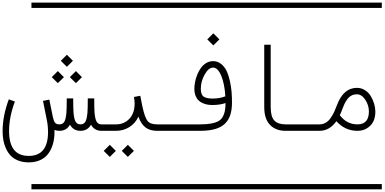

<svg xmlns="http://www.w3.org/2000/svg" viewBox="-238 -990 2910 1453"><path d="M290.5 -406.2 336.4 -452.1 382.3 -406.2 336.4 -360.8ZM153.8 -406.2 199.7 -452.1 245.6 -406.2 199.7 -360.8ZM222.2 -529.8 268.1 -575.7 314 -529.8 268.1 -484.4ZM125.5 9.3Q125.5 -39.6 115.7 -85L87.4 -226.6L135.3 -236.3L161.6 -106.4Q168 -75.2 178 -62Q188 -48.8 211.9 -48.8Q236.8 -48.8 248.5 -68.4Q260.3 -87.9 264.6 -137.7Q267.1 -168 267.1 -245.1H315.9Q315.9 -168 318.4 -137.7Q322.8 -87.9 334.5 -68.4Q346.2 -48.8 371.1 -48.8Q396 -48.8 407.7 -68.4Q419.4 -87.9 423.8 -137.7Q426.3 -168 426.3 -245.1H475.1Q475.1 -168 477.5 -137.7Q481.9 -87.9 493.7 -68.4Q505.4 -48.8 530.3 -48.8V0Q476.1 0 450.7 -46.4Q424.8 0 371.1 0Q316.9 0 291.5 -46.4Q265.6 0 211.9 0Q191.9 0 174.3 -6.8V9.3Q174.3 57.6 163.1 97.9Q151.9 138.2 129.2 170.4Q106.4 202.6 68.1 220.7Q29.8 238.8 -21 238.8Q-64 238.8 -98.4 225.6Q-132.8 212.4 -154.8 190.2Q-176.8 168 -191.4 137Q-206.1 106 -212.2 72.8Q-218.3 39.6 -218.3 2Q-218.3 -112.3 -171.4 -238.3L-125.5 -221.7Q-169.4 -103 -169.4 2Q-169.4 189.9 -21 189.9Q125.5 189.9 125.5 9.3ZM0 402.8H530.3V442.9H0ZM0 -970.2H530.3V-930.2H0Z M683.6 151.9 729.5 106 775.4 151.9 729.5 197.3ZM546.9 151.9 592.8 106 638.7 151.9 592.8 197.3ZM530.3 -48.8H640.1Q701.2 -48.8 741 -91.1Q780.8 -133.3 780.8 -206.5Q780.8 -228.5 775.9 -256.3L823.7 -265.1Q834.5 -207.5 839.8 -183.1Q857.9 -100.6 878.7 -74.7Q899.4 -48.8 950.7 -48.8H1060.5V0H950.7Q895.5 0 861.8 -26.6Q828.1 -53.2 809.6 -107.4Q786.1 -56.6 741 -28.3Q695.8 0 640.1 0H530.3Q520 0 512.9 -7.1Q505.9 -14.2 505.9 -24.4Q505.9 -34.7 512.9 -41.7Q520 -48.8 530.3 -48.8ZM530.3 402.8H1060.5V442.9H530.3ZM530.3 -970.2H1060.5V-930.2H530.3Z M1060.5 -48.8H1276.9Q1324.7 -48.8 1357.7 -54.7Q1390.6 -60.5 1412.4 -72Q1434.1 -83.5 1446.3 -103.8Q1458.5 -124 1463.4 -148.7Q1468.3 -173.3 1468.8 -210Q1424.8 -195.3 1370.1 -195.3Q1350.6 -195.3 1333 -198.2Q1315.4 -201.2 1296.6 -209.2Q1277.8 -217.3 1264.2 -230.5Q1250.5 -243.7 1241.7 -266.1Q1232.9 -288.6 1232.9 -317.9Q1232.9 -342.8 1238.3 -370.4Q1243.7 -397.9 1255.1 -426Q1266.6 -454.1 1283 -476.6Q1299.3 -499 1323 -513.2Q1346.7 -527.3 1374.5 -527.3Q1408.7 -527.3 1435.1 -506.3Q1461.4 -485.4 1476.6 -453.6Q1491.7 -421.9 1501.5 -378.2Q1511.2 -334.5 1514.4 -295.4Q1517.6 -256.3 1517.6 -214.8Q1517.6 -160.2 1505.1 -121.1Q1492.7 -82 1464.6 -54.4Q1436.5 -26.9 1389.9 -13.4Q1343.3 0 1276.9 0H1060.5Q1050.3 0 1043.2 -7.1Q1036.1 -14.2 1036.1 -24.4Q1036.1 -34.7 1043.2 -41.7Q1050.3 -48.8 1060.5 -48.8ZM1467.3 -261.2Q1461.9 -355 1436.3 -416.7Q1410.6 -478.5 1374.5 -478.5Q1340.8 -478.5 1311.3 -426.8Q1281.7 -375 1281.7 -317.9Q1281.7 -272.9 1303.7 -258.5Q1325.7 -244.1 1370.1 -244.1Q1425.8 -244.1 1467.3 -261.2ZM1060.5 402.8H1590.8V442.9H1060.5ZM1060.5 -970.2H1590.8V-930.2H1060.5ZM1330.6 -691.9 1376.5 -737.8 1422.4 -691.9 1376.5 -646.5Z M2121.1 -48.8V0H1923.8Q1848.1 0 1804.9 -45.4Q1761.7 -90.8 1761.7 -180.2V-651.4H1810.5V-180.2Q1810.5 -106.9 1838.1 -77.9Q1865.7 -48.8 1923.8 -48.8ZM1590.8 402.8H2121.1V442.9H1590.8ZM1590.8 -970.2H2121.1V-930.2H1590.8Z M2121.1 -48.8H2179.2Q2205.6 -48.8 2227.3 -61.5Q2249 -74.2 2265.1 -98.4Q2281.2 -122.6 2290.8 -142.8Q2300.3 -163.1 2311.5 -192.9Q2360.4 -325.2 2462.9 -325.2Q2496.1 -325.2 2523.9 -307.6Q2551.8 -290 2568.1 -262.5Q2584.5 -234.9 2593.5 -204.6Q2602.5 -174.3 2602.5 -146Q2602.5 -75.7 2563.2 -37.8Q2523.9 0 2466.8 0Q2373 0 2307.6 -72.8Q2256.3 0 2179.2 0H2121.1Q2110.8 0 2103.8 -7.1Q2096.7 -14.2 2096.7 -24.4Q2096.7 -34.7 2103.8 -41.7Q2110.8 -48.8 2121.1 -48.8ZM2333.5 -118.2Q2386.2 -48.8 2466.8 -48.8Q2553.7 -48.8 2553.7 -146Q2553.7 -193.8 2526.4 -235.1Q2499 -276.4 2462.9 -276.4Q2424.8 -276.4 2400.6 -251.2Q2376.5 -226.1 2357.4 -176.3Q2344.7 -141.6 2333.5 -118.2ZM2121.1 402.8H2651.4V442.9H2121.1ZM2121.1 -970.2H2651.4V-930.2H2121.1Z"/></svg>

Font: AzarMehrMSRS1
Style: Regular
Weight: 1
Designer: Amin Abedi
Version: Version 1.00